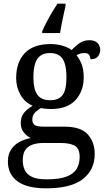

<svg xmlns="http://www.w3.org/2000/svg" viewBox="-20 -786 578 1046"><path d="M231 240Q127 240 75 201.5Q23 163 23 94Q23 55 40.5 28.5Q58 2 86.5 -13Q115 -28 148 -34Q128 -43 110.5 -63.5Q93 -84 93 -116Q93 -146 108.5 -168Q124 -190 158 -210Q115 -228 91.5 -269.5Q68 -311 68 -361Q68 -447 115 -496.5Q162 -546 256 -546Q292 -546 324 -536Q356 -526 370 -513Q384 -529 409 -548Q434 -567 467 -567Q497 -567 511.5 -551.5Q526 -536 526 -515Q526 -494 513.5 -478.5Q501 -463 473 -463Q473 -474 466.5 -485.5Q460 -497 440 -497Q427 -497 417 -494Q407 -491 397 -485Q414 -464 425 -435.5Q436 -407 436 -364Q436 -290 391.5 -241Q347 -192 256 -192Q244 -192 228.5 -193.5Q213 -195 203 -197Q184 -187 170 -172Q156 -157 156 -134Q156 -116 167.5 -106Q179 -96 218 -96H331Q420 -96 458 -54Q496 -12 496 53Q496 139 431.5 189.5Q367 240 231 240ZM233 191Q305 191 344 175.5Q383 160 398.5 132.5Q414 105 414 70Q414 24 388 8.5Q362 -7 312 -7H214Q186 -7 161 0.5Q136 8 120 28Q104 48 104 88Q104 117 115 140.5Q126 164 154 177.5Q182 191 233 191ZM253 -240Q286 -240 305.5 -253Q325 -266 333.5 -294Q342 -322 342 -365Q342 -410 333 -439.5Q324 -469 304.5 -483Q285 -497 252 -497Q220 -497 200 -482.5Q180 -468 171 -438.5Q162 -409 162 -364Q162 -300 183.5 -270Q205 -240 253 -240ZM210 -616Q219 -637 233 -664Q247 -691 263 -718Q279 -745 293 -766H337V-753Q332 -731 326.5 -706Q321 -681 316 -655.5Q311 -630 307 -606H210Z"/></svg>

Font: Noto Serif Telugu
Style: Regular
Weight: 400
Designer: Jelle Bosma - Monotype Design Team
Foundry: Monotype Imaging Inc.
Version: Version 2.003